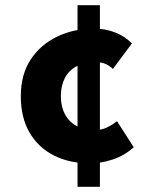

<svg xmlns="http://www.w3.org/2000/svg" viewBox="-20 -676 574 738"><path d="M327 -48Q247 -48 187 -78.5Q127 -109 93.5 -166.5Q60 -224 60 -307Q60 -389 97.5 -446.5Q135 -504 199 -535Q263 -566 342 -566Q387 -566 424.5 -550.5Q462 -535 487 -509L414 -411Q398 -426 382.5 -431.5Q367 -437 351 -437Q304 -437 274 -421Q244 -405 229 -375.5Q214 -346 214 -307Q214 -247 248 -211.5Q282 -176 345 -176Q371 -176 392 -186.5Q413 -197 430 -210L494 -110Q457 -77 412 -62.5Q367 -48 327 -48ZM278 42V-656H364V42Z"/></svg>

Font: Source Sans 3 ExtraBold
Style: Regular
Weight: 800
Designer: Paul D. Hunt
Foundry: Adobe
Version: Version 3.052;hotconv 1.1.0;makeotfexe 2.6.0